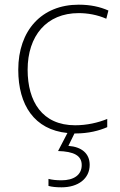

<svg xmlns="http://www.w3.org/2000/svg" viewBox="-20 -560 514 820"><path d="M302 10C358 10 404 -2 438 -17V-52C399 -36 351 -25 301 -25C160 -25 98 -127 98 -262C98 -407 179 -504 316 -504C354 -504 395 -497 434 -480L443 -515C407 -531 366 -540 316 -540C158 -540 58 -430 58 -262C58 -111 127 -6 268 8L228 85C295 87 329 104 329 145C329 188 294 210 243 210C220 210 203 208 187 204V234C201 238 219 240 243 240C314 240 363 203 363 144C363 95 328 67 272 63L298 10C299 10 301 10 302 10Z"/></svg>

Font: Noto Sans Canadian Aboriginal ExtraLight
Style: Regular
Weight: 200
Designer: Monotype Design Team, Typotheque's Kevin King
Foundry: Monotype Imaging Inc.
Version: Version 2.004